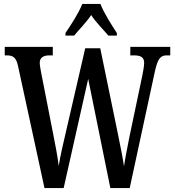

<svg xmlns="http://www.w3.org/2000/svg" viewBox="-20 -951 883 971"><path d="M311 -784V-771H355C381 -803 417 -838 441 -875C465 -838 503 -801 528 -771H571V-784C546 -822 505 -886 488 -931H396C379 -886 337 -822 311 -784ZM71 -618 205 0H302L426 -552L538 0H636L764 -593C779 -659 794 -671 825 -671H841V-714H639V-671H657C692 -671 709 -661 709 -633C709 -619 704 -588 700 -570L635 -261C623 -199 614 -157 607 -110C600 -160 588 -214 575 -280L487 -707H411L315 -291C299 -222 285 -164 277 -112C271 -159 261 -215 249 -273L188 -584C185 -600 181 -621 181 -634C181 -657 197 -671 229 -671H247V-714H4V-671H14C46 -671 62 -660 71 -618Z"/></svg>

Font: Noto Serif Sinhala ExtraCondensed Medium
Style: Regular
Weight: 500
Width: 2
Designer: Jelle Bosma - Monotype Design Team
Foundry: Monotype Imaging Inc.
Version: Version 2.007